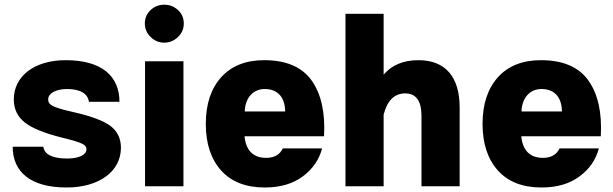

<svg xmlns="http://www.w3.org/2000/svg" viewBox="-20 -810 2664 835"><path d="M265.6 -548.3C129.9 -548.3 40 -479 40 -377.4C40 -335.9 56.2 -302.2 87.9 -277.3C119.6 -252.4 173.3 -230.5 250 -211.4C341.3 -189 356 -180.2 356 -160.2C356 -137.2 324.2 -120.6 272 -120.6C205.1 -120.6 172.4 -140.1 168.5 -171.9H35.2C35.2 -62 113.3 5.4 269 5.4C412.6 5.4 505.9 -65.4 505.9 -167.5C505.9 -207.5 490.7 -239.3 460.4 -262.2C429.7 -285.2 377 -304.7 302.2 -321.8C207.5 -343.3 189.5 -353.5 189.5 -377.9C189.5 -403.3 222.2 -422.9 271.5 -422.9C331.5 -422.9 362.3 -400.9 366.7 -367.2H499.5C499.5 -480 421.4 -548.3 265.6 -548.3Z M609.9 -708C609.9 -685.1 618.2 -665.5 634.8 -649.4C651.4 -632.8 671.4 -624.5 694.3 -624.5C717.3 -624.5 737.3 -632.8 754.4 -649.4C771 -665.5 779.3 -685.1 779.3 -708C779.3 -731 771 -750.5 754.4 -766.1C737.3 -781.7 717.3 -789.6 694.3 -789.6C671.4 -789.6 651.4 -781.7 634.8 -766.1C618.2 -750.5 609.9 -731 609.9 -708ZM610.8 0H777.8V-543.5H610.8Z M1389.2 -217.3C1395 -320.3 1377 -401.4 1335 -460.4C1293 -519 1224.1 -548.3 1128.9 -548.3C1048.8 -548.3 986.3 -523.4 941.9 -474.1C897.5 -424.8 875 -356.9 875 -271.5C875 -185.1 897.5 -117.7 941.9 -68.4C986.3 -19 1049.8 5.4 1131.3 5.4C1198.7 5.4 1253.9 -10.7 1296.9 -43C1339.8 -74.7 1367.7 -115.2 1380.9 -164.6H1210C1196.8 -137.2 1172.9 -123.5 1137.2 -123.5C1079.1 -123.5 1048.8 -158.7 1043.5 -217.3ZM1044.4 -325.2C1045.9 -383.3 1080.1 -422.9 1131.3 -422.9C1189.9 -422.9 1219.7 -384.3 1220.2 -325.2Z M1648.4 -312C1664.1 -371.1 1693.8 -403.8 1742.2 -403.8C1789.6 -403.8 1813 -371.1 1813 -305.7V0H1979V-342.8C1979 -476.1 1916.5 -548.3 1799.8 -548.3C1734.4 -548.3 1684.1 -527.3 1648.4 -485.4V-750H1482.4V0H1648.4Z M2592.8 -217.3C2598.6 -320.3 2580.6 -401.4 2538.6 -460.4C2496.6 -519 2427.7 -548.3 2332.5 -548.3C2252.4 -548.3 2189.9 -523.4 2145.5 -474.1C2101.1 -424.8 2078.6 -356.9 2078.6 -271.5C2078.6 -185.1 2101.1 -117.7 2145.5 -68.4C2189.9 -19 2253.4 5.4 2335 5.4C2402.3 5.4 2457.5 -10.7 2500.5 -43C2543.5 -74.7 2571.3 -115.2 2584.5 -164.6H2413.6C2400.4 -137.2 2376.5 -123.5 2340.8 -123.5C2282.7 -123.5 2252.4 -158.7 2247.1 -217.3ZM2248 -325.2C2249.5 -383.3 2283.7 -422.9 2335 -422.9C2393.6 -422.9 2423.3 -384.3 2423.8 -325.2Z"/></svg>

Font: Estedad ExtraBold
Style: Regular
Weight: 800
Designer: Amin Abedi
Version: Version 7.3